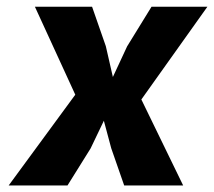

<svg xmlns="http://www.w3.org/2000/svg" viewBox="-20 -566 653 586"><path d="M6.5 0 245 -325 240.5 -210 86.5 -545.5H261L303 -425L324.5 -331L368 -424.5L442.5 -545.5H613L374.5 -210.5L380.5 -326L539 0H359L319.5 -113.5L297 -197.5L256.5 -113L186 0Z"/></svg>

Font: Spline Sans Mono
Style: Bold Italic
Weight: 700
Italic angle: -4°
Monospace: yes
Version: Version 1.004